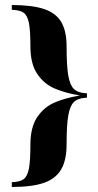

<svg xmlns="http://www.w3.org/2000/svg" viewBox="-20 -686 390 764"><path d="M27 -647Q59 -646 74 -635.5Q89 -625 95 -595Q101 -565 101 -501Q101 -433 127.5 -393Q154 -353 196 -334.5Q238 -316 298 -306Q238 -296 196 -277.5Q154 -259 127.5 -219Q101 -179 101 -111Q101 -46 95 -15Q89 16 74 27Q59 38 27 39V58Q108 58 155 41.5Q202 25 223.5 -12Q245 -49 245 -111Q245 -187 251.5 -225.5Q258 -264 273.5 -279.5Q289 -295 321 -297H326V-315H321Q289 -317 273.5 -332.5Q258 -348 251.5 -386.5Q245 -425 245 -501Q245 -562 224 -598Q203 -634 155.5 -650Q108 -666 27 -666Z"/></svg>

Font: Playfair Display SC
Style: Bold
Weight: 700
Designer: Claus Eggers Sørensen
Foundry: Claus Eggers Sørensen
Version: Version 1.200; ttfautohint (v1.6)